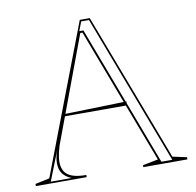

<svg xmlns="http://www.w3.org/2000/svg" viewBox="-79 -789 890 871"><g transform="rotate(-10 366.0 -354.0)"><path d="M17 0V-10L83 -24L344 -708H390L650 -24L715 -10V0H512V-9L583 -23L346 -649H336L165 -190Q153 -161 147 -134.5Q141 -108 141 -89Q141 -64 151.5 -46Q162 -28 186.5 -19Q211 -10 251 -10V0ZM190 -289V-299L488 -307V-289ZM597 -10H647L385 -700H349L333 -658H352ZM87 -8H183Q156 -19 142.5 -37.5Q129 -56 129 -86Q129 -99 132 -114Q135 -129 142 -148Z"/></g></svg>

Font: Kalnia Glaze Thin Light
Style: Regular
Weight: 300
Version: Version 1.110